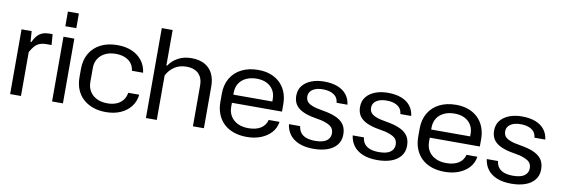

<svg xmlns="http://www.w3.org/2000/svg" viewBox="-54 -1126 4477 1533"><g transform="rotate(10 2184.5 -359.5)"><path d="M57 0V-525H139L145 -439H152Q173 -486 203 -508Q233 -530 281 -530H308L315 -443H275Q242 -443 219 -434Q196 -425 179 -406Q162 -387 145 -356V0Z M397 0V-525H485V0ZM397 -610V-729H486V-610Z M833 9Q775 9 728 -8Q681 -25 647.5 -56Q614 -87 596.5 -131Q579 -175 579 -230V-296Q579 -369 610.5 -422.5Q642 -476 699.5 -505Q757 -534 834 -534Q902 -534 953 -511.5Q1004 -489 1035 -448.5Q1066 -408 1073 -352H983Q974 -408 934 -435.5Q894 -463 834 -463Q784 -463 747.5 -445Q711 -427 691 -395Q671 -363 671 -320V-205Q671 -163 691 -130.5Q711 -98 747.5 -80Q784 -62 834 -62Q874 -62 905.5 -74.5Q937 -87 957.5 -112Q978 -137 984 -174H1073Q1067 -118 1035 -77Q1003 -36 951.5 -13.5Q900 9 833 9Z M1158 0V-729H1246V-441H1252Q1280 -484 1327 -509Q1374 -534 1434 -534Q1498 -534 1541.5 -510Q1585 -486 1606.5 -442Q1628 -398 1628 -338V0H1539V-329Q1539 -374 1522.5 -403Q1506 -432 1476.5 -446Q1447 -460 1407 -460Q1349 -460 1308.5 -432Q1268 -404 1246 -361V0Z M1976 9Q1917 9 1870 -7.5Q1823 -24 1790 -55Q1757 -86 1739 -130.5Q1721 -175 1721 -230V-296Q1721 -369 1752.5 -422.5Q1784 -476 1841.5 -505Q1899 -534 1976 -534Q2032 -534 2076.5 -517.5Q2121 -501 2153 -470Q2185 -439 2202 -395.5Q2219 -352 2219 -299V-239H1799V-305H2142L2129 -287V-325Q2129 -367 2110 -398Q2091 -429 2057 -446Q2023 -463 1976 -463Q1926 -463 1889 -445Q1852 -427 1832.5 -395Q1813 -363 1813 -320V-205Q1813 -163 1833 -130.5Q1853 -98 1890 -80Q1927 -62 1976 -62Q2039 -62 2077 -86.5Q2115 -111 2126 -155H2214Q2206 -103 2172.5 -66.5Q2139 -30 2088.5 -10.5Q2038 9 1976 9Z M2517 10Q2448 10 2399.5 -10Q2351 -30 2324 -66Q2297 -102 2291 -150H2382Q2386 -117 2403 -96Q2420 -75 2449.5 -65Q2479 -55 2520 -55Q2582 -55 2612 -77Q2642 -99 2642 -136Q2642 -175 2615.5 -194Q2589 -213 2541 -225L2461 -240Q2408 -252 2374.5 -271Q2341 -290 2325 -318Q2309 -346 2309 -384Q2309 -433 2335.5 -466Q2362 -499 2407.5 -516.5Q2453 -534 2510 -534Q2574 -534 2620 -516Q2666 -498 2692.5 -464Q2719 -430 2724 -384H2636Q2633 -415 2616.5 -433.5Q2600 -452 2573 -461.5Q2546 -471 2511 -471Q2474 -471 2448.5 -461Q2423 -451 2410 -434Q2397 -417 2397 -393Q2397 -361 2420 -342.5Q2443 -324 2491 -313L2569 -298Q2622 -287 2658.5 -268Q2695 -249 2714 -219Q2733 -189 2733 -143Q2733 -93 2705 -58.5Q2677 -24 2628.5 -7Q2580 10 2517 10Z M3034 10Q2965 10 2916.5 -10Q2868 -30 2841 -66Q2814 -102 2808 -150H2899Q2903 -117 2920 -96Q2937 -75 2966.5 -65Q2996 -55 3037 -55Q3099 -55 3129 -77Q3159 -99 3159 -136Q3159 -175 3132.5 -194Q3106 -213 3058 -225L2978 -240Q2925 -252 2891.5 -271Q2858 -290 2842 -318Q2826 -346 2826 -384Q2826 -433 2852.5 -466Q2879 -499 2924.5 -516.5Q2970 -534 3027 -534Q3091 -534 3137 -516Q3183 -498 3209.5 -464Q3236 -430 3241 -384H3153Q3150 -415 3133.5 -433.5Q3117 -452 3090 -461.5Q3063 -471 3028 -471Q2991 -471 2965.5 -461Q2940 -451 2927 -434Q2914 -417 2914 -393Q2914 -361 2937 -342.5Q2960 -324 3008 -313L3086 -298Q3139 -287 3175.5 -268Q3212 -249 3231 -219Q3250 -189 3250 -143Q3250 -93 3222 -58.5Q3194 -24 3145.5 -7Q3097 10 3034 10Z M3580 9Q3521 9 3474 -7.5Q3427 -24 3394 -55Q3361 -86 3343 -130.5Q3325 -175 3325 -230V-296Q3325 -369 3356.5 -422.5Q3388 -476 3445.5 -505Q3503 -534 3580 -534Q3636 -534 3680.5 -517.5Q3725 -501 3757 -470Q3789 -439 3806 -395.5Q3823 -352 3823 -299V-239H3403V-305H3746L3733 -287V-325Q3733 -367 3714 -398Q3695 -429 3661 -446Q3627 -463 3580 -463Q3530 -463 3493 -445Q3456 -427 3436.5 -395Q3417 -363 3417 -320V-205Q3417 -163 3437 -130.5Q3457 -98 3494 -80Q3531 -62 3580 -62Q3643 -62 3681 -86.5Q3719 -111 3730 -155H3818Q3810 -103 3776.5 -66.5Q3743 -30 3692.5 -10.5Q3642 9 3580 9Z M4121 10Q4052 10 4003.5 -10Q3955 -30 3928 -66Q3901 -102 3895 -150H3986Q3990 -117 4007 -96Q4024 -75 4053.5 -65Q4083 -55 4124 -55Q4186 -55 4216 -77Q4246 -99 4246 -136Q4246 -175 4219.5 -194Q4193 -213 4145 -225L4065 -240Q4012 -252 3978.5 -271Q3945 -290 3929 -318Q3913 -346 3913 -384Q3913 -433 3939.5 -466Q3966 -499 4011.5 -516.5Q4057 -534 4114 -534Q4178 -534 4224 -516Q4270 -498 4296.5 -464Q4323 -430 4328 -384H4240Q4237 -415 4220.5 -433.5Q4204 -452 4177 -461.5Q4150 -471 4115 -471Q4078 -471 4052.5 -461Q4027 -451 4014 -434Q4001 -417 4001 -393Q4001 -361 4024 -342.5Q4047 -324 4095 -313L4173 -298Q4226 -287 4262.5 -268Q4299 -249 4318 -219Q4337 -189 4337 -143Q4337 -93 4309 -58.5Q4281 -24 4232.5 -7Q4184 10 4121 10Z"/></g></svg>

Font: Hubot Sans
Style: Regular
Weight: 400
Designer: Deni Anggara
Foundry: GitHub, Inc., Subsidiary of Microsoft Corporation
Version: Version 2.000